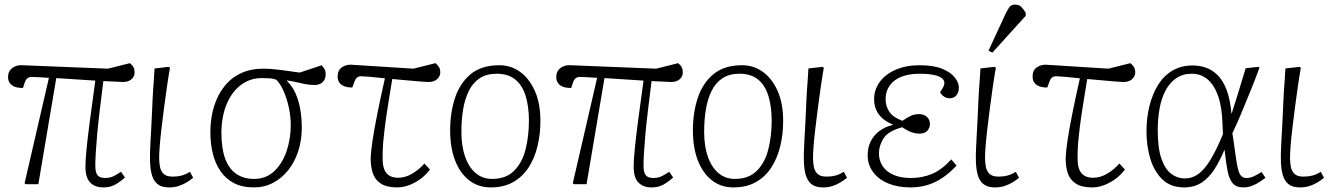

<svg xmlns="http://www.w3.org/2000/svg" viewBox="-20 -802 5828 836"><path d="M429 14Q394 14 373 -7Q352 -28 352 -77Q352 -104 357 -155Q362 -206 372 -281Q382 -356 395 -451Q354 -454 310 -456.5Q266 -459 225 -462L147 0H92L87 -4L193 -463Q165 -465 146.5 -466Q128 -467 118 -467Q108 -467 100.5 -462Q93 -457 88 -443L80 -419Q63 -419 51 -422Q39 -425 31 -431.5Q23 -438 19 -446.5Q15 -455 15 -465Q15 -485 24 -496.5Q33 -508 47 -513.5Q61 -519 77 -518L450 -503L546 -527Q557 -518 561.5 -509Q566 -500 566 -486Q566 -476 560.5 -466.5Q555 -457 543.5 -451Q532 -445 515 -445Q505 -445 483 -446.5Q461 -448 430 -449Q421 -377 414 -319Q407 -261 403 -216Q399 -171 397 -137.5Q395 -104 395 -83Q395 -59 400 -47.5Q405 -36 414.5 -31.5Q424 -27 438 -27Q454 -27 467.5 -32Q481 -37 507 -54L524 -29Q509 -16 494.5 -6Q480 4 465 9Q450 14 429 14Z M718 14Q695 14 679.5 7.5Q664 1 653.5 -14Q643 -29 638 -54Q633 -79 633 -115Q633 -119 633 -126.5Q633 -134 633.5 -145Q634 -156 634.5 -169.5Q635 -183 636 -199.5Q637 -216 638 -234.5Q639 -253 640 -273.5Q641 -294 642 -316Q643 -338 644 -361Q645 -384 646.5 -407.5Q648 -431 650 -455.5Q652 -480 653 -504L715 -511L720 -507Q713 -467 706.5 -421.5Q700 -376 694 -330Q688 -284 683 -241.5Q678 -199 675.5 -166.5Q673 -134 673 -115Q673 -95 676.5 -76Q680 -57 692.5 -45Q705 -33 732 -33Q753 -33 770.5 -37.5Q788 -42 807 -54L821 -28Q808 -17 792 -7.5Q776 2 757.5 8Q739 14 718 14Z M1086 14Q1034 14 998 -5Q962 -24 939.5 -57.5Q917 -91 906.5 -134Q896 -177 896 -225Q896 -289 912.5 -340.5Q929 -392 959 -428.5Q989 -465 1031 -484Q1073 -503 1124 -503Q1144 -503 1163 -501.5Q1182 -500 1201.5 -497.5Q1221 -495 1241.5 -492Q1262 -489 1285 -486L1381 -518Q1387 -510 1392.5 -502Q1398 -494 1398 -478Q1398 -464 1391.5 -453Q1385 -442 1374 -437Q1363 -432 1349 -432Q1333 -432 1317 -434.5Q1301 -437 1280.5 -442Q1260 -447 1229 -452V-450Q1253 -427 1267 -395Q1281 -363 1287.5 -325.5Q1294 -288 1294 -246Q1294 -191 1278.5 -143.5Q1263 -96 1235 -61Q1207 -26 1169 -6Q1131 14 1086 14ZM1086 -23Q1139 -23 1174.5 -57Q1210 -91 1228 -144.5Q1246 -198 1246 -257Q1246 -296 1237.5 -334.5Q1229 -373 1215 -405Q1201 -437 1183 -455Q1168 -460 1155.5 -461Q1143 -462 1120 -462Q1069 -462 1029.5 -432.5Q990 -403 967.5 -350Q945 -297 944 -226Q944 -157 960 -112.5Q976 -68 1008 -45.5Q1040 -23 1086 -23Z M1709 14Q1664 14 1638.5 -2.5Q1613 -19 1603.5 -47.5Q1594 -76 1594 -112Q1595 -144 1602.5 -193Q1610 -242 1623.5 -309.5Q1637 -377 1656 -461Q1620 -465 1591 -467.5Q1562 -470 1553 -470Q1543 -470 1535.5 -465Q1528 -460 1523 -445L1514 -421Q1492 -421 1477.5 -427Q1463 -433 1456.5 -444Q1450 -455 1450 -468Q1450 -497 1469.5 -509.5Q1489 -522 1512 -520L1780 -503L1876 -527Q1887 -518 1892 -509Q1897 -500 1897 -486Q1897 -471 1884 -458Q1871 -445 1845 -445Q1836 -445 1811.5 -447Q1787 -449 1754.5 -452Q1722 -455 1688 -458Q1684 -435 1680.5 -412.5Q1677 -390 1673.5 -369Q1670 -348 1667 -328Q1664 -308 1661 -288.5Q1658 -269 1656 -251Q1654 -233 1652 -216Q1650 -199 1648.5 -182Q1647 -165 1646.5 -149Q1646 -133 1646 -118Q1645 -70 1662 -49Q1679 -28 1714 -28Q1744 -28 1773.5 -45Q1803 -62 1828 -90L1852 -64Q1836 -42 1813 -24.5Q1790 -7 1763 3.5Q1736 14 1709 14Z M2117 14Q2062 14 2022.5 -17Q1983 -48 1961.5 -103.5Q1940 -159 1940 -234Q1940 -312 1961.5 -376.5Q1983 -441 2030 -479.5Q2077 -518 2154 -518Q2204 -518 2244 -489.5Q2284 -461 2308.5 -407Q2333 -353 2333 -275Q2333 -218 2320.5 -166Q2308 -114 2282 -73.5Q2256 -33 2215 -9.5Q2174 14 2117 14ZM2123 -23Q2183 -23 2218.5 -58.5Q2254 -94 2268.5 -152Q2283 -210 2283 -277Q2283 -337 2269 -383.5Q2255 -430 2224 -455.5Q2193 -481 2143 -481Q2099 -481 2069 -461.5Q2039 -442 2021.5 -406.5Q2004 -371 1996.5 -325.5Q1989 -280 1989 -228Q1989 -166 2005 -120Q2021 -74 2051 -48.5Q2081 -23 2123 -23Z M2816 14Q2781 14 2760 -7Q2739 -28 2739 -77Q2739 -104 2744 -155Q2749 -206 2759 -281Q2769 -356 2782 -451Q2741 -454 2697 -456.5Q2653 -459 2612 -462L2534 0H2479L2474 -4L2580 -463Q2552 -465 2533.5 -466Q2515 -467 2505 -467Q2495 -467 2487.5 -462Q2480 -457 2475 -443L2467 -419Q2450 -419 2438 -422Q2426 -425 2418 -431.5Q2410 -438 2406 -446.5Q2402 -455 2402 -465Q2402 -485 2411 -496.5Q2420 -508 2434 -513.5Q2448 -519 2464 -518L2837 -503L2933 -527Q2944 -518 2948.5 -509Q2953 -500 2953 -486Q2953 -476 2947.5 -466.5Q2942 -457 2930.5 -451Q2919 -445 2902 -445Q2892 -445 2870 -446.5Q2848 -448 2817 -449Q2808 -377 2801 -319Q2794 -261 2790 -216Q2786 -171 2784 -137.5Q2782 -104 2782 -83Q2782 -59 2787 -47.5Q2792 -36 2801.5 -31.5Q2811 -27 2825 -27Q2841 -27 2854.5 -32Q2868 -37 2894 -54L2911 -29Q2896 -16 2881.5 -6Q2867 4 2852 9Q2837 14 2816 14Z M3174 14Q3119 14 3079.5 -17Q3040 -48 3018.5 -103.5Q2997 -159 2997 -234Q2997 -312 3018.5 -376.5Q3040 -441 3087 -479.5Q3134 -518 3211 -518Q3261 -518 3301 -489.5Q3341 -461 3365.5 -407Q3390 -353 3390 -275Q3390 -218 3377.5 -166Q3365 -114 3339 -73.5Q3313 -33 3272 -9.5Q3231 14 3174 14ZM3180 -23Q3240 -23 3275.5 -58.5Q3311 -94 3325.5 -152Q3340 -210 3340 -277Q3340 -337 3326 -383.5Q3312 -430 3281 -455.5Q3250 -481 3200 -481Q3156 -481 3126 -461.5Q3096 -442 3078.5 -406.5Q3061 -371 3053.5 -325.5Q3046 -280 3046 -228Q3046 -166 3062 -120Q3078 -74 3108 -48.5Q3138 -23 3180 -23Z M3565 14Q3542 14 3526.5 7.5Q3511 1 3500.5 -14Q3490 -29 3485 -54Q3480 -79 3480 -115Q3480 -119 3480 -126.5Q3480 -134 3480.5 -145Q3481 -156 3481.5 -169.5Q3482 -183 3483 -199.5Q3484 -216 3485 -234.5Q3486 -253 3487 -273.5Q3488 -294 3489 -316Q3490 -338 3491 -361Q3492 -384 3493.5 -407.5Q3495 -431 3497 -455.5Q3499 -480 3500 -504L3562 -511L3567 -507Q3560 -467 3553.5 -421.5Q3547 -376 3541 -330Q3535 -284 3530 -241.5Q3525 -199 3522.5 -166.5Q3520 -134 3520 -115Q3520 -95 3523.5 -76Q3527 -57 3539.5 -45Q3552 -33 3579 -33Q3600 -33 3617.5 -37.5Q3635 -42 3654 -54L3668 -28Q3655 -17 3639 -7.5Q3623 2 3604.5 8Q3586 14 3565 14Z M3943 14Q3889 14 3847 -3.5Q3805 -21 3781.5 -53Q3758 -85 3758 -125Q3758 -159 3770.5 -185Q3783 -211 3807 -230Q3831 -249 3867 -258V-260Q3840 -271 3822 -287Q3804 -303 3795 -324Q3786 -345 3786 -370Q3786 -411 3810 -444.5Q3834 -478 3879 -498Q3924 -518 3984 -518Q4045 -518 4082.5 -502.5Q4120 -487 4137.5 -464.5Q4155 -442 4155 -421Q4155 -399 4144 -386.5Q4133 -374 4114 -374Q4107 -374 4099 -377Q4091 -380 4085 -385.5Q4079 -391 4073 -400Q4084 -416 4088 -425Q4092 -434 4092 -440Q4092 -460 4064.5 -470.5Q4037 -481 3985 -481Q3937 -481 3904 -467.5Q3871 -454 3853.5 -429Q3836 -404 3836 -370Q3836 -341 3851.5 -316.5Q3867 -292 3909 -276Q3930 -290 3945.5 -297.5Q3961 -305 3982 -305Q4003 -305 4016 -293Q4029 -281 4029 -262Q4029 -246 4018 -233Q4007 -220 3981 -220Q3968 -220 3951 -225.5Q3934 -231 3908 -248Q3847 -231 3827 -199.5Q3807 -168 3807 -134Q3807 -105 3822 -80.5Q3837 -56 3868.5 -41.5Q3900 -27 3947 -27Q3995 -27 4037.5 -44.5Q4080 -62 4122 -108L4145 -81Q4114 -48 4082.5 -27Q4051 -6 4017 4Q3983 14 3943 14Z M4314 14Q4291 14 4275.5 7.5Q4260 1 4249.5 -14Q4239 -29 4234 -54Q4229 -79 4229 -115Q4229 -119 4229 -126.5Q4229 -134 4229.5 -145Q4230 -156 4230.5 -169.5Q4231 -183 4232 -199.5Q4233 -216 4234 -234.5Q4235 -253 4236 -273.5Q4237 -294 4238 -316Q4239 -338 4240 -361Q4241 -384 4242.5 -407.5Q4244 -431 4246 -455.5Q4248 -480 4249 -504L4311 -511L4316 -507Q4309 -467 4302.5 -421.5Q4296 -376 4290 -330Q4284 -284 4279 -241.5Q4274 -199 4271.5 -166.5Q4269 -134 4269 -115Q4269 -95 4272.5 -76Q4276 -57 4288.5 -45Q4301 -33 4328 -33Q4349 -33 4366.5 -37.5Q4384 -42 4403 -54L4417 -28Q4404 -17 4388 -7.5Q4372 2 4353.5 8Q4335 14 4314 14ZM4301 -573 4284 -581 4357 -739Q4367 -760 4375 -771Q4383 -782 4400 -782Q4417 -782 4427 -772Q4437 -762 4446 -746V-733Z M4735 14Q4690 14 4664.5 -2.5Q4639 -19 4629.5 -47.5Q4620 -76 4620 -112Q4621 -144 4628.5 -193Q4636 -242 4649.5 -309.5Q4663 -377 4682 -461Q4646 -465 4617 -467.5Q4588 -470 4579 -470Q4569 -470 4561.5 -465Q4554 -460 4549 -445L4540 -421Q4518 -421 4503.5 -427Q4489 -433 4482.5 -444Q4476 -455 4476 -468Q4476 -497 4495.5 -509.5Q4515 -522 4538 -520L4806 -503L4902 -527Q4913 -518 4918 -509Q4923 -500 4923 -486Q4923 -471 4910 -458Q4897 -445 4871 -445Q4862 -445 4837.5 -447Q4813 -449 4780.5 -452Q4748 -455 4714 -458Q4710 -435 4706.5 -412.5Q4703 -390 4699.5 -369Q4696 -348 4693 -328Q4690 -308 4687 -288.5Q4684 -269 4682 -251Q4680 -233 4678 -216Q4676 -199 4674.5 -182Q4673 -165 4672.5 -149Q4672 -133 4672 -118Q4671 -70 4688 -49Q4705 -28 4740 -28Q4770 -28 4799.5 -45Q4829 -62 4854 -90L4878 -64Q4862 -42 4839 -24.5Q4816 -7 4789 3.5Q4762 14 4735 14Z M5136 14Q5077 14 5041 -21Q5005 -56 4988.5 -111.5Q4972 -167 4972 -230Q4972 -289 4985 -341Q4998 -393 5022.5 -432.5Q5047 -472 5085 -494.5Q5123 -517 5173 -517Q5203 -517 5230.5 -507.5Q5258 -498 5281.5 -475Q5305 -452 5320.5 -411.5Q5336 -371 5342 -308H5343Q5357 -351 5367.5 -385.5Q5378 -420 5387 -449.5Q5396 -479 5404 -505L5460 -511L5464 -507Q5444 -453 5423 -401.5Q5402 -350 5383 -304.5Q5364 -259 5346 -222L5352 -183Q5360 -121 5366 -87Q5372 -53 5381 -40Q5390 -27 5407 -27Q5423 -27 5437.5 -33.5Q5452 -40 5473 -53L5490 -28Q5477 -18 5461.5 -8Q5446 2 5429 8Q5412 14 5393 14Q5363 14 5347.5 -4Q5332 -22 5325 -58Q5318 -94 5312 -149H5311Q5292 -103 5268.5 -66Q5245 -29 5213 -7.5Q5181 14 5136 14ZM5139 -25Q5171 -25 5198 -44.5Q5225 -64 5251 -107Q5277 -150 5305 -218L5303 -261Q5301 -335 5284 -383.5Q5267 -432 5238 -456.5Q5209 -481 5170 -481Q5130 -481 5101.5 -461.5Q5073 -442 5055 -408Q5037 -374 5029 -329.5Q5021 -285 5021 -236Q5021 -157 5037 -111Q5053 -65 5080 -45Q5107 -25 5139 -25Z M5642 14Q5619 14 5603.5 7.5Q5588 1 5577.5 -14Q5567 -29 5562 -54Q5557 -79 5557 -115Q5557 -119 5557 -126.5Q5557 -134 5557.5 -145Q5558 -156 5558.5 -169.5Q5559 -183 5560 -199.5Q5561 -216 5562 -234.5Q5563 -253 5564 -273.5Q5565 -294 5566 -316Q5567 -338 5568 -361Q5569 -384 5570.5 -407.5Q5572 -431 5574 -455.5Q5576 -480 5577 -504L5639 -511L5644 -507Q5637 -467 5630.5 -421.5Q5624 -376 5618 -330Q5612 -284 5607 -241.5Q5602 -199 5599.5 -166.5Q5597 -134 5597 -115Q5597 -95 5600.5 -76Q5604 -57 5616.5 -45Q5629 -33 5656 -33Q5677 -33 5694.5 -37.5Q5712 -42 5731 -54L5745 -28Q5732 -17 5716 -7.5Q5700 2 5681.5 8Q5663 14 5642 14Z"/></svg>

Font: Literata 18pt ExtraLight
Style: Italic
Weight: 250
Italic angle: -2°
Designer: Latin by Veronika Burian and Jose Scaglione. Greek by Irene Vlachou. Cyrillic by Vera Evstafieva
Foundry: TypeTogether
Version: Version 3.103;gftools[0.9.29]